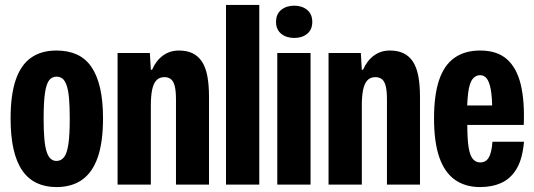

<svg xmlns="http://www.w3.org/2000/svg" viewBox="-20 -749 2167 779"><path d="M209 10Q164 10 129 -6.5Q94 -23 70.5 -57Q47 -91 35 -143.5Q23 -196 23 -269Q23 -363 43.5 -424Q64 -485 105.5 -514.5Q147 -544 209 -544Q256 -544 291.5 -528Q327 -512 350.5 -478Q374 -444 386 -392Q398 -340 398 -269Q398 -172 376.5 -110.5Q355 -49 313 -19.5Q271 10 209 10ZM209 -96Q228 -96 240 -111.5Q252 -127 257.5 -164.5Q263 -202 263 -267Q263 -318 260 -351Q257 -384 250 -403.5Q243 -423 233 -430.5Q223 -438 209 -438Q191 -438 179.5 -423.5Q168 -409 162.5 -372Q157 -335 157 -267Q157 -218 160 -185Q163 -152 169.5 -132.5Q176 -113 186 -104.5Q196 -96 209 -96Z M457 0V-534H588L592 -466H597Q613 -503 641 -523.5Q669 -544 706 -544Q738 -544 761 -533Q784 -522 799 -499.5Q814 -477 821 -441.5Q828 -406 828 -356V0H694V-345Q694 -382 688.5 -401.5Q683 -421 672.5 -428.5Q662 -436 647 -436Q626 -436 614 -422.5Q602 -409 597 -383.5Q592 -358 592 -322V0Z M897 0V-729H1032V0Z M1105 0V-534H1240V0ZM1174 -595Q1142 -595 1121 -612Q1100 -629 1100 -660Q1100 -692 1121 -709Q1142 -726 1174 -726Q1205 -726 1226 -709Q1247 -692 1247 -660Q1247 -629 1226.5 -612Q1206 -595 1174 -595Z M1313 0V-534H1444L1448 -466H1453Q1469 -503 1497 -523.5Q1525 -544 1562 -544Q1594 -544 1617 -533Q1640 -522 1655 -499.5Q1670 -477 1677 -441.5Q1684 -406 1684 -356V0H1550V-345Q1550 -382 1544.5 -401.5Q1539 -421 1528.5 -428.5Q1518 -436 1503 -436Q1482 -436 1470 -422.5Q1458 -409 1453 -383.5Q1448 -358 1448 -322V0Z M1928 10Q1868 10 1826 -19.5Q1784 -49 1762.5 -110.5Q1741 -172 1741 -269Q1741 -363 1761.5 -424Q1782 -485 1824 -514.5Q1866 -544 1928 -544Q1997 -544 2037 -508.5Q2077 -473 2093 -405.5Q2109 -338 2105 -242H1876Q1876 -183 1881.5 -150Q1887 -117 1899 -103.5Q1911 -90 1928 -90Q1952 -90 1963.5 -110.5Q1975 -131 1978 -174H2106Q2100 -105 2076.5 -65Q2053 -25 2015 -7.5Q1977 10 1928 10ZM1875 -300 1865 -321H1985L1977 -300Q1977 -356 1971 -387Q1965 -418 1954.5 -431Q1944 -444 1928 -444Q1912 -444 1900 -431.5Q1888 -419 1882 -388Q1876 -357 1875 -300Z"/></svg>

Font: Mona Sans Condensed
Style: Bold
Weight: 700
Width: 3
Designer: Deni Anggara
Foundry: GitHub
Version: Version 2.000